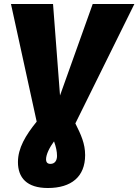

<svg xmlns="http://www.w3.org/2000/svg" viewBox="-20 -716 694 963"><path d="M654 -696H445L281 -237L246 -696H35L164 -106C108 -37 70 27 70 97C70 175 114 227 220 227C338 227 407 170 407 62C407 4 386 -41 358 -97ZM266 66C266 89 255 106 233 106C219 106 211 99 211 83C211 58 229 23 251 -7C261 21 266 44 266 66Z"/></svg>

Font: Fira Sans Heavy
Style: Italic
Weight: 900
Italic angle: -8°
Designer: bBox Type GmbH & Carrois Corporate GbR & Edenspiekermann AG
Foundry: bBox Type GmbH & Carrois Corporate GbR & Edenspiekermann AG
Version: Version 4.301;PS 004.301;hotconv 1.0.88;makeotf.lib2.5.64775